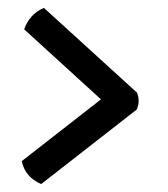

<svg xmlns="http://www.w3.org/2000/svg" viewBox="-20 -584 424 485"><path d="M325 -307 84 -119Q43 -137 35 -177L235 -333L41 -510Q55 -549 91 -564L326 -350Q335 -328 325 -307Z"/></svg>

Font: Federant
Style: Medium
Weight: 500
Designer: Cyreal (www.cyreal.org)
Foundry: Cyreal (www.cyreal.org)
Version: Version 1.010